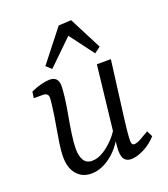

<svg xmlns="http://www.w3.org/2000/svg" viewBox="-119 -707 698 799"><g transform="rotate(-20 229.5 -307.5)"><path d="M150 7Q110 7 86 -21Q62 -49 62 -98Q62 -124 67.5 -160.5Q73 -197 79.5 -233Q86 -269 89 -293Q91 -309 93 -324.5Q95 -340 95 -349Q95 -360 88.5 -365Q82 -370 73 -370H31L35 -398Q59 -409 81.5 -414.5Q104 -420 119 -420Q157 -420 157 -379Q157 -371 156 -358Q155 -345 153 -328Q149 -296 141.5 -255Q134 -214 128.5 -175.5Q123 -137 123 -111Q123 -80 134.5 -61Q146 -42 171 -42Q196 -42 222.5 -58.5Q249 -75 272 -100.5Q295 -126 307 -153L311 -127Q286 -65 241 -29Q196 7 150 7ZM326 7Q307 7 297 -5Q287 -17 287 -45Q287 -56 289.5 -80.5Q292 -105 293 -121L326 -413H388L354 -148Q351 -125 349 -102Q347 -79 347 -65Q347 -47 359 -47Q370 -47 386 -55.5Q402 -64 427 -79L440 -53Q415 -25 383 -9Q351 7 326 7ZM122 -479 232 -619 288 -622 362 -478 335 -458 255 -565 145 -458Z"/></g></svg>

Font: Rasa Light
Style: Italic
Weight: 300
Italic angle: -7.10001°
Designer: Anna Giedrys (Yrsa+Rasa design), David Brezina (Yrsa art-direction, Rasa art-direction, design)
Foundry: Rosetta Type Foundry
Version: Version 2.004